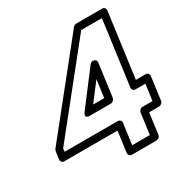

<svg xmlns="http://www.w3.org/2000/svg" viewBox="-223 -1006 1143 1188"><g transform="rotate(-30 348.5 -412.5)"><path d="M599.5 -314H670.5L654.9 -199H583.9C568.8 -199 557 -184.7 555.5 -174L535.4 -25H409.4L429.5 -174C431.6 -189.1 418.6 -199 407.9 -199H26.9L30.1 -222.4L492.6 -800H640.2L577.8 -339C575.8 -323.9 588.7 -314 599.5 -314ZM631.2 -364 693.5 -825C695 -835.7 687.1 -850 671.9 -850H485.9C478.2 -850 469.2 -845.9 463.6 -838.9L-12.8 -243.9C-15.5 -240.5 -18.2 -234.9 -18.9 -230L-26.5 -174C-27.9 -163.3 -20 -149 -4.9 -149H376.1L356 0C354.5 10.7 362.5 25 377.6 25H553.6C564.3 25 580 15.1 582 0L602.1 -149H673.1C683.9 -149 699.5 -158.9 701.5 -174L723.8 -339C725.3 -349.7 717.3 -364 702.2 -364ZM462 -599H460C451.4 -599 442.6 -594.3 437.2 -587.3L258.4 -352.3C258.4 -352.3 226.5 -314 274.5 -314H423.5C438.6 -314 450.4 -328.3 451.8 -339L483.6 -574C485.7 -589.1 472.7 -599 462 -599ZM422.3 -490.1 405.2 -364H326.3Z"/></g></svg>

Font: Hussar Techniczny
Style: Bold 
Weight: 700
Foundry: Cannot Into Space Fonts
Version: Version 0.77